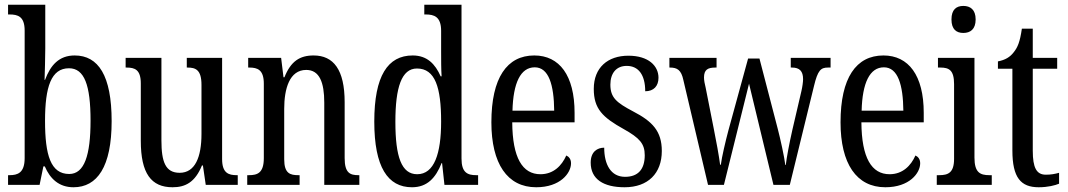

<svg xmlns="http://www.w3.org/2000/svg" viewBox="-20 -780 4506 810"><path d="M290 10C390 10 451 -76 451 -269C451 -461 395 -546 295 -546C229 -546 193 -505 170 -443H168C169 -474 171 -539 171 -575V-760H14V-719H20C55 -719 84 -711 84 -651V-113C84 -50 54 -41 20 -41H14V0H147L163 -78H169C191 -26 229 10 290 10ZM272 -46C194 -46 170 -125 170 -270C170 -414 196 -492 271 -492C336 -492 362 -421 362 -271C362 -125 336 -46 272 -46Z M708 10C762 10 803 -11 832 -82H836L848 0H983V-41H979C945 -41 917 -49 917 -109V-536H768V-495H771C805 -495 830 -486 830 -422V-215C830 -117 803 -51 738 -51C678 -51 661 -97 661 -188V-536H510V-495H514C549 -495 574 -486 574 -428V-186C574 -48 618 10 708 10Z M1023 0H1244V-41H1239C1204 -41 1179 -48 1179 -108V-321C1179 -405 1201 -485 1272 -485C1328 -485 1348 -432 1348 -347V0H1496V-41H1492C1457 -41 1434 -50 1434 -113V-349C1434 -486 1387 -546 1303 -546C1245 -546 1207 -522 1180 -454H1176L1166 -536H1027V-495H1032C1066 -495 1093 -486 1093 -427V-113C1093 -50 1066 -41 1030 -41H1023Z M1718 10C1782 10 1818 -29 1843 -92H1845L1855 0H1997V-41H1989C1952 -41 1927 -52 1927 -111V-760H1770V-719H1776C1811 -719 1841 -710 1841 -650V-563C1841 -526 1841 -489 1843 -458H1839C1816 -510 1782 -546 1721 -546C1616 -546 1559 -460 1559 -267C1559 -75 1616 10 1718 10ZM1740 -45C1674 -45 1648 -118 1648 -266C1648 -411 1674 -491 1739 -491C1816 -491 1841 -411 1841 -267C1841 -132 1812 -45 1740 -45Z M2242 10C2344 10 2389 -50 2389 -91C2389 -109 2380 -119 2369 -124C2350 -81 2315 -45 2260 -45C2184 -45 2142 -114 2141 -264H2404V-304C2404 -462 2340 -546 2234 -546C2119 -546 2053 -452 2053 -264C2053 -90 2120 10 2242 10ZM2318 -313H2142C2145 -430 2176 -496 2236 -496C2295 -496 2317 -422 2318 -313Z M2615 10C2714 10 2772 -49 2772 -143C2772 -227 2732 -268 2651 -310C2581 -347 2555 -368 2555 -423C2555 -470 2579 -502 2624 -502C2673 -502 2702 -465 2702 -395C2738 -395 2758 -417 2758 -452C2758 -502 2716 -545 2631 -545C2544 -545 2485 -495 2485 -405C2485 -321 2522 -285 2612 -235C2678 -198 2700 -174 2700 -125C2700 -67 2673 -34 2617 -34C2557 -34 2529 -86 2529 -157C2500 -157 2472 -140 2472 -94C2472 -24 2526 10 2615 10Z M2863 -442 2967 0H3034L3140 -427L3243 0H3312L3414 -417C3430 -484 3443 -495 3473 -495H3484V-536H3316V-495H3321C3353 -495 3368 -480 3368 -446C3368 -435 3365 -413 3361 -396L3323 -233C3309 -171 3299 -117 3295 -84H3293C3289 -118 3272 -195 3261 -237L3184 -533H3136L3053 -230C3041 -185 3025 -117 3021 -85H3018C3014 -117 3001 -190 2991 -238L2957 -410C2953 -425 2950 -442 2950 -453C2950 -486 2966 -495 2998 -495H3003V-536H2804V-495H2806C2837 -495 2854 -485 2863 -442Z M3715 10C3817 10 3862 -50 3862 -91C3862 -109 3853 -119 3842 -124C3823 -81 3788 -45 3733 -45C3657 -45 3615 -114 3614 -264H3877V-304C3877 -462 3813 -546 3707 -546C3592 -546 3526 -452 3526 -264C3526 -90 3593 10 3715 10ZM3791 -313H3615C3618 -430 3649 -496 3709 -496C3768 -496 3790 -422 3791 -313Z M4044 -641C4073 -641 4096 -656 4096 -698C4096 -740 4073 -755 4044 -755C4015 -755 3994 -740 3994 -698C3994 -656 4015 -641 4044 -641ZM3932 0H4164V-41H4154C4115 -41 4091 -52 4091 -115V-536H3937V-495H3947C3984 -495 4005 -484 4005 -425V-110C4005 -51 3980 -41 3942 -41H3932Z M4362 10C4401 10 4431 2 4448 -5V-51C4430 -46 4414 -43 4392 -43C4353 -43 4337 -72 4337 -144V-490H4440V-536H4337V-659H4291C4283 -603 4273 -580 4257 -560C4241 -539 4221 -527 4190 -521V-490H4251V-145C4251 -30 4287 10 4362 10Z"/></svg>

Font: Noto Serif Georgian ExtraCondensed
Style: Regular
Weight: 400
Width: 2
Designer: Monotype Design Team, Akaki Razmadze
Foundry: Google LLC
Version: Version 2.003